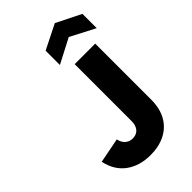

<svg xmlns="http://www.w3.org/2000/svg" viewBox="-284 -1050 1150 1150"><g transform="rotate(-45 290.5 -475.5)"><path d="M335 -700H509V-227Q509 -151 479.5 -99Q450 -47 396.5 -20Q343 7 273 7Q180 7 117.5 -38.5Q55 -84 36 -172L195 -203Q199 -182 209.5 -167.5Q220 -153 235 -146Q250 -139 267 -139Q287 -139 302.5 -148Q318 -157 326.5 -175Q335 -193 335 -218ZM581 -759 425 -840 269 -759V-880L425 -958L581 -880Z"/></g></svg>

Font: Albert Sans Black
Style: Regular
Weight: 900
Designer: Andreas Rasmussen
Foundry: a.Foundry
Version: Version 1.025